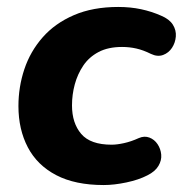

<svg xmlns="http://www.w3.org/2000/svg" viewBox="-20 -521 526 552"><path d="M278 11Q196 11 141.5 -17.5Q87 -46 60 -97.5Q33 -149 33 -216Q33 -271 50 -322Q67 -373 102.5 -413.5Q138 -454 192.5 -477.5Q247 -501 320 -501Q355 -501 385.5 -494.5Q416 -488 443 -476Q467 -466 477 -450Q487 -434 485.5 -416Q484 -398 474.5 -383.5Q465 -369 449 -363Q433 -357 414 -366Q392 -377 372 -381.5Q352 -386 331 -386Q291 -386 263.5 -371.5Q236 -357 219.5 -332.5Q203 -308 195 -278.5Q187 -249 187 -218Q187 -167 213.5 -136Q240 -105 301 -105Q316 -105 336.5 -109.5Q357 -114 379 -124Q395 -131 409.5 -125.5Q424 -120 433 -106.5Q442 -93 443.5 -76.5Q445 -60 435.5 -44Q426 -28 404 -17Q379 -4 343.5 3.5Q308 11 278 11Z"/></svg>

Font: Nunito ExtraLight ExtraBold
Style: Italic
Weight: 800
Italic angle: -9°
Version: Version 3.602